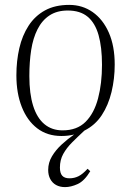

<svg xmlns="http://www.w3.org/2000/svg" viewBox="-20 -542 536 785"><path d="M246 223Q225 223 209.5 214.5Q194 206 185.5 190Q177 174 177 153Q177 123 192.5 97Q208 71 232.5 48.5Q257 26 283 8Q271 11 258 12.5Q245 14 231 14Q173 14 132 -17.5Q91 -49 69 -105Q47 -161 47 -234Q47 -293 59 -345Q71 -397 97 -437Q123 -477 164 -499.5Q205 -522 263 -522Q317 -522 359 -492.5Q401 -463 425 -408.5Q449 -354 449 -278Q449 -220 436 -166Q423 -112 396 -71Q369 -30 325 -8Q298 17 275 40Q252 63 238.5 87.5Q225 112 225 143Q225 166 234.5 176.5Q244 187 264 187Q284 187 301 178.5Q318 170 338 148L349 158Q325 198 297.5 210.5Q270 223 246 223ZM236 -9Q295 -9 330 -44Q365 -79 381 -140Q397 -201 397 -277Q397 -349 383 -398.5Q369 -448 338.5 -473.5Q308 -499 257 -499Q213 -499 182.5 -479Q152 -459 133.5 -422.5Q115 -386 107.5 -337.5Q100 -289 100 -231Q100 -159 115.5 -109.5Q131 -60 161.5 -34.5Q192 -9 236 -9Z"/></svg>

Font: Literata 60pt ExtraLight
Style: Italic
Weight: 250
Italic angle: -2°
Designer: Latin by Veronika Burian and Jose Scaglione. Greek by Irene Vlachou. Cyrillic by Vera Evstafieva
Foundry: TypeTogether
Version: Version 3.103;gftools[0.9.29]